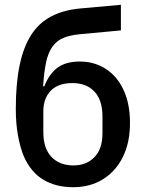

<svg xmlns="http://www.w3.org/2000/svg" viewBox="-20 -770 605 802"><path d="M285 12Q214 12 161.5 -19Q109 -50 79 -118Q64 -155 55 -204.5Q46 -254 46 -315Q46 -421 62 -497.5Q78 -574 110.5 -624.5Q143 -675 195 -702Q247 -729 319 -735L485 -750V-643L313 -627Q272 -623 244.5 -611.5Q217 -600 199 -575Q181 -550 172.5 -510Q164 -470 160 -409H165Q185 -461 220 -487Q255 -513 313 -513Q374 -513 421.5 -482.5Q469 -452 496 -394.5Q523 -337 523 -256Q523 -175 493.5 -115Q464 -55 410.5 -21.5Q357 12 285 12ZM287 -79Q341 -79 374.5 -113.5Q408 -148 408 -213V-283Q408 -352 374.5 -387.5Q341 -423 283 -423Q223 -423 192 -391Q161 -359 161 -305V-218Q161 -150 195 -114.5Q229 -79 287 -79Z"/></svg>

Font: IBM Plex Sans Medium
Style: Regular
Weight: 500
Designer: Mike Abbink, Paul van der Laan, Pieter van Rosmalen
Foundry: Bold Monday
Version: Version 3.201